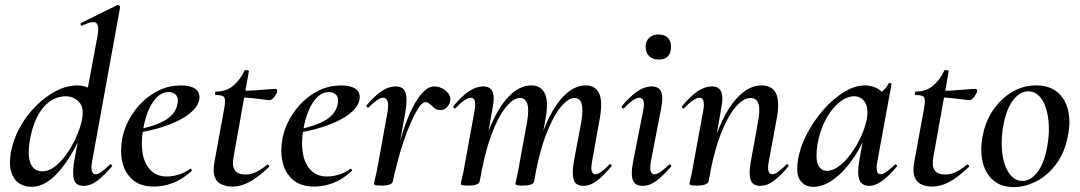

<svg xmlns="http://www.w3.org/2000/svg" viewBox="-20 -746 4387 780"><path d="M107 13Q81 13 59 -0.5Q37 -14 26.5 -44.5Q16 -75 24 -126Q34 -181 61.5 -230Q89 -279 127.5 -317Q166 -355 209 -377Q252 -399 294 -399Q326 -399 351 -383Q376 -367 378 -332L331 -246Q301 -171 265.5 -112.5Q230 -54 190 -20.5Q150 13 107 13ZM151 -50Q180 -50 207.5 -73Q235 -96 257.5 -130.5Q280 -165 295 -202Q310 -239 314 -266Q322 -310 300.5 -332.5Q279 -355 246 -355Q193 -354 154.5 -307.5Q116 -261 101 -175Q91 -110 105 -80Q119 -50 151 -50ZM320 9Q289 9 281 -15Q273 -39 281 -89L376 -599Q384 -643 370.5 -653Q357 -663 314 -642Q310 -640 308 -646Q306 -652 310 -653L456 -725Q461 -727 465 -723Q469 -719 468 -717L354 -89Q349 -60 354 -49Q359 -38 368 -38Q379 -38 393.5 -49Q408 -60 426 -77Q429 -81 433.5 -77Q438 -73 434 -69Q402 -32 375 -11.5Q348 9 320 9Z M606 12Q550 12 518 -16.5Q486 -45 476.5 -90Q467 -135 477 -185Q484 -223 505 -261.5Q526 -300 557.5 -331Q589 -362 629 -380.5Q669 -399 715 -399Q754 -399 773.5 -385Q793 -371 790 -345Q787 -320 763.5 -296.5Q740 -273 701.5 -254.5Q663 -236 616 -223Q569 -210 519 -204L521 -217Q594 -228 643.5 -253.5Q693 -279 701 -324Q706 -348 695 -360Q684 -372 665 -372Q639 -372 618 -351.5Q597 -331 582.5 -296Q568 -261 561 -218Q552 -165 559.5 -122.5Q567 -80 592 -54.5Q617 -29 658 -29Q679 -29 704 -36Q729 -43 752 -60Q754 -62 757.5 -58Q761 -54 759 -52Q721 -17 682 -2.5Q643 12 606 12Z M924 12Q902 12 882 4Q862 -4 853 -25.5Q844 -47 851 -87L891 -306Q897 -340 891.5 -350Q886 -360 857 -360Q853 -360 853.5 -367Q854 -374 857 -374Q901 -374 929.5 -399.5Q958 -425 973 -459Q974 -462 983 -461Q992 -460 991 -456L929 -109Q922 -72 934 -54.5Q946 -37 977 -37Q1000 -37 1021.5 -47.5Q1043 -58 1065 -77Q1067 -79 1071.5 -75Q1076 -71 1073 -68Q1028 -25 993 -6.5Q958 12 924 12ZM1074 -339Q1072 -339 1053 -341.5Q1034 -344 1007.5 -347Q981 -350 954 -350L956 -377Q987 -377 1016 -379Q1045 -381 1067.5 -383Q1090 -385 1099 -385Q1104 -385 1105.5 -381.5Q1107 -378 1106 -374Q1105 -366 1094.5 -352.5Q1084 -339 1074 -339Z M1257 12Q1201 12 1169 -16.5Q1137 -45 1127.5 -90Q1118 -135 1128 -185Q1135 -223 1156 -261.5Q1177 -300 1208.5 -331Q1240 -362 1280 -380.5Q1320 -399 1366 -399Q1405 -399 1424.5 -385Q1444 -371 1441 -345Q1438 -320 1414.5 -296.5Q1391 -273 1352.5 -254.5Q1314 -236 1267 -223Q1220 -210 1170 -204L1172 -217Q1245 -228 1294.5 -253.5Q1344 -279 1352 -324Q1357 -348 1346 -360Q1335 -372 1316 -372Q1290 -372 1269 -351.5Q1248 -331 1233.5 -296Q1219 -261 1212 -218Q1203 -165 1210.5 -122.5Q1218 -80 1243 -54.5Q1268 -29 1309 -29Q1330 -29 1355 -36Q1380 -43 1403 -60Q1405 -62 1408.5 -58Q1412 -54 1410 -52Q1372 -17 1333 -2.5Q1294 12 1257 12Z M1576 -10 1566 -11Q1576 -62 1589.5 -115.5Q1603 -169 1619.5 -219Q1636 -269 1656 -308.5Q1676 -348 1698.5 -371.5Q1721 -395 1745 -395Q1760 -395 1776 -387Q1792 -379 1802 -365.5Q1812 -352 1809 -336Q1807 -323 1796.5 -311Q1786 -299 1769 -299Q1754 -299 1744.5 -307Q1735 -315 1726.5 -323Q1718 -331 1708 -331Q1696 -331 1681 -308.5Q1666 -286 1650 -250Q1634 -214 1619.5 -171Q1605 -128 1594 -85.5Q1583 -43 1576 -10ZM1529 8Q1511 8 1505 6Q1499 4 1499 1Q1499 -3 1505 -26Q1511 -49 1515 -74L1553 -284Q1558 -309 1556.5 -323Q1555 -337 1550 -343Q1545 -349 1537 -349Q1526 -349 1511 -338.5Q1496 -328 1478 -310Q1475 -307 1471 -311Q1467 -315 1470 -319Q1504 -359 1532 -377Q1560 -395 1587 -395Q1608 -395 1618.5 -384.5Q1629 -374 1631 -351.5Q1633 -329 1627 -292L1576 -10Q1574 8 1529 8Z M2350 9Q2319 9 2311 -15Q2303 -39 2311 -89L2341 -248Q2350 -299 2343 -323.5Q2336 -348 2314 -348Q2288 -348 2257 -310Q2226 -272 2197.5 -197Q2169 -122 2150 -10L2135 -11Q2155 -132 2189 -219Q2223 -306 2267 -352.5Q2311 -399 2359 -399Q2398 -399 2413.5 -367.5Q2429 -336 2417 -267L2385 -89Q2380 -60 2384.5 -49Q2389 -38 2398 -38Q2410 -38 2424 -49Q2438 -60 2455 -77Q2459 -81 2463 -77Q2467 -73 2463 -69Q2432 -32 2405 -11.5Q2378 9 2350 9ZM1882 8Q1864 8 1858 6Q1852 4 1852 1Q1852 -3 1857.5 -25Q1863 -47 1867 -72L1908 -297Q1917 -349 1893 -349Q1882 -349 1866.5 -338.5Q1851 -328 1831 -307Q1828 -303 1823.5 -307.5Q1819 -312 1823 -316Q1858 -358 1887 -376.5Q1916 -395 1943 -395Q1972 -395 1981 -373Q1990 -351 1981 -306L1929 -10Q1925 8 1882 8ZM2103 8Q2086 8 2080 6Q2074 4 2074 1Q2074 -3 2079.5 -26Q2085 -49 2089 -74L2121 -249Q2130 -301 2122 -324.5Q2114 -348 2092 -348Q2065 -348 2033.5 -308.5Q2002 -269 1974.5 -193.5Q1947 -118 1929 -10L1913 -11Q1932 -130 1966 -217Q2000 -304 2044.5 -351.5Q2089 -399 2138 -399Q2176 -399 2192.5 -368Q2209 -337 2197 -268L2150 -10Q2148 8 2103 8Z M2590 9Q2560 9 2551 -14.5Q2542 -38 2552 -89L2593 -297Q2603 -349 2577 -349Q2567 -349 2551 -338.5Q2535 -328 2516 -307Q2512 -303 2508 -307.5Q2504 -312 2507 -316Q2543 -358 2571.5 -376.5Q2600 -395 2627 -395Q2657 -395 2666 -373Q2675 -351 2666 -306L2624 -89Q2619 -60 2624 -49Q2629 -38 2639 -38Q2650 -38 2664.5 -48.5Q2679 -59 2697 -76Q2701 -80 2705 -76Q2709 -72 2705 -68Q2673 -31 2646 -11Q2619 9 2590 9ZM2656 -504Q2632 -504 2617.5 -517.5Q2603 -531 2603 -557Q2603 -579 2617.5 -592.5Q2632 -606 2656 -606Q2680 -606 2693 -592.5Q2706 -579 2706 -557Q2706 -504 2656 -504Z M3068 9Q3038 9 3029.5 -15Q3021 -39 3030 -89L3059 -248Q3079 -348 3029 -348Q2999 -348 2966.5 -309Q2934 -270 2905.5 -194.5Q2877 -119 2859 -10L2842 -11Q2863 -130 2897.5 -217Q2932 -304 2977.5 -351.5Q3023 -399 3073 -399Q3116 -399 3132 -367.5Q3148 -336 3136 -267L3103 -89Q3098 -60 3102.5 -49Q3107 -38 3117 -38Q3128 -38 3142.5 -49Q3157 -60 3174 -77Q3177 -81 3181.5 -77Q3186 -73 3182 -69Q3151 -32 3124 -11.5Q3097 9 3068 9ZM2811 8Q2793 8 2787 6Q2781 4 2781 1Q2781 -3 2786.5 -25.5Q2792 -48 2796 -74L2837 -297Q2846 -349 2822 -349Q2811 -349 2795.5 -338.5Q2780 -328 2760 -307Q2757 -303 2752.5 -307.5Q2748 -312 2752 -316Q2787 -358 2816 -376.5Q2845 -395 2872 -395Q2901 -395 2910 -373Q2919 -351 2910 -306L2859 -10Q2854 8 2811 8Z M3284 13Q3251 13 3232 -11.5Q3213 -36 3221 -91Q3228 -143 3255.5 -197Q3283 -251 3322.5 -297Q3362 -343 3407 -371Q3452 -399 3493 -399Q3512 -399 3532 -392Q3552 -385 3566.5 -368.5Q3581 -352 3583 -326L3529 -357Q3544 -359 3562 -373Q3580 -387 3590 -407Q3592 -410 3597.5 -408.5Q3603 -407 3602 -405L3544 -89Q3535 -38 3557 -38Q3567 -38 3582 -48.5Q3597 -59 3615 -77Q3618 -80 3622 -76Q3626 -72 3623 -69Q3592 -32 3564.5 -11.5Q3537 9 3511 9Q3482 9 3472 -14Q3462 -37 3470 -89L3495 -229L3515 -246Q3489 -166 3450 -108Q3411 -50 3368 -18.5Q3325 13 3284 13ZM3339 -52Q3364 -52 3390 -72Q3416 -92 3439 -124Q3462 -156 3478.5 -192.5Q3495 -229 3501 -261Q3509 -304 3494.5 -329.5Q3480 -355 3448 -355Q3418 -354 3387.5 -328.5Q3357 -303 3334 -259.5Q3311 -216 3301 -160Q3292 -101 3303.5 -76.5Q3315 -52 3339 -52Z M3767 12Q3745 12 3725 4Q3705 -4 3696 -25.5Q3687 -47 3694 -87L3734 -306Q3740 -340 3734.5 -350Q3729 -360 3700 -360Q3696 -360 3696.5 -367Q3697 -374 3700 -374Q3744 -374 3772.5 -399.5Q3801 -425 3816 -459Q3817 -462 3826 -461Q3835 -460 3834 -456L3772 -109Q3765 -72 3777 -54.5Q3789 -37 3820 -37Q3843 -37 3864.5 -47.5Q3886 -58 3908 -77Q3910 -79 3914.5 -75Q3919 -71 3916 -68Q3871 -25 3836 -6.5Q3801 12 3767 12ZM3917 -339Q3915 -339 3896 -341.5Q3877 -344 3850.5 -347Q3824 -350 3797 -350L3799 -377Q3830 -377 3859 -379Q3888 -381 3910.5 -383Q3933 -385 3942 -385Q3947 -385 3948.5 -381.5Q3950 -378 3949 -374Q3948 -366 3937.5 -352.5Q3927 -339 3917 -339Z M4099 14Q4046 14 4014 -14.5Q3982 -43 3971.5 -90Q3961 -137 3972 -193Q3983 -253 4015 -299.5Q4047 -346 4092 -372.5Q4137 -399 4189 -399Q4244 -399 4276.5 -371Q4309 -343 4319.5 -296.5Q4330 -250 4318 -193Q4306 -127 4271 -80Q4236 -33 4190.5 -9.5Q4145 14 4099 14ZM4133 -11Q4168 -11 4195.5 -48Q4223 -85 4234 -149Q4242 -191 4241 -231Q4240 -271 4230 -304Q4220 -337 4201.5 -356Q4183 -375 4157 -375Q4124 -375 4096.5 -340Q4069 -305 4056 -236Q4048 -193 4049.5 -152.5Q4051 -112 4061 -80.5Q4071 -49 4089.5 -30Q4108 -11 4133 -11Z"/></svg>

Font: Cormorant Infant Light SemiBold
Style: Italic
Weight: 600
Italic angle: -10°
Version: Version 4.001